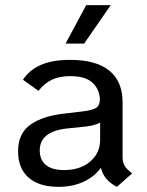

<svg xmlns="http://www.w3.org/2000/svg" viewBox="-20 -713 569 744"><path d="M492 -41 433 11Q382 -15 371 -63Q347 -29 304.5 -9Q262 11 207 11Q132 11 91 -24.5Q50 -60 50 -127Q50 -196 98 -230Q146 -264 230 -273L298 -281Q341 -286 354.5 -296.5Q368 -307 367 -333Q363 -372 335.5 -395Q308 -418 252 -418Q211 -418 182 -404.5Q153 -391 129 -361L69 -404Q94 -442 138.5 -461.5Q183 -481 252 -481Q353 -481 404 -439Q455 -397 455 -317V-105Q455 -84 463 -70.5Q471 -57 492 -41ZM368 -171V-238Q345 -225 297 -221L238 -215Q134 -203 134 -130Q134 -93 158 -73.5Q182 -54 228 -54Q291 -54 329.5 -87Q368 -120 368 -171ZM314 -693H409L306 -544H234Z"/></svg>

Font: KoHo Medium
Style: Regular
Weight: 500
Version: Version 1.000; ttfautohint (v1.6)